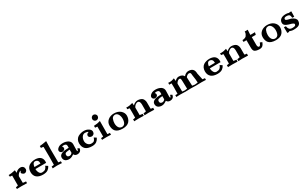

<svg xmlns="http://www.w3.org/2000/svg" viewBox="341 -2623 7292 4615"><g transform="rotate(-30 3987.5 -315.0)"><path d="M323 -49.4C293.2 -51.4 272.4 -54.5 260.5 -58.7L258.1 -241.3L270.1 -265.7C278.2 -281.2 291.8 -297.2 310.8 -313.9C326.2 -326.9 341.9 -333.7 357.7 -334.5C361.5 -334.4 364.9 -333.8 367.9 -332.8C349.5 -320.3 340 -306.4 339.2 -291.2C339.8 -275.2 350.1 -260.9 370.1 -248.3C384.5 -237.7 399.3 -232.3 414.7 -231.8C434.8 -232.2 452.5 -240.6 468 -257C481.5 -272.5 488.5 -289.7 488.9 -308.9C488.7 -337.7 480.4 -360.7 463.8 -377.9C446.6 -396.3 422.8 -405.7 392.2 -406.2C349.4 -405.9 311.6 -391.7 279 -363.6C270.5 -355.9 262.2 -347.6 254.2 -338.9L245.5 -414.2L217.5 -408.6C162.9 -396.2 117.7 -389.8 81.7 -389.6H59.6L66.3 -340.5C94.2 -339.5 114.3 -338 126.6 -336V-61.7C123.5 -60.3 117.5 -58.1 108.5 -55.2C99.6 -52.2 90.8 -50.3 82.3 -49.5L64.1 -48.4V1.5L85.1 -0.1C111.2 -1.9 145.7 -2.9 188.5 -2.9C241 -2.9 284.5 -2 319 -0.1L345.4 1.4V-48Z M692.5 -246.2C696.8 -280.2 705.4 -307.8 718.2 -329.2C730.4 -348.2 746.6 -358.2 766.7 -359.4C789.2 -359.2 808.4 -354 824.4 -343.9C839.5 -333.4 849.9 -319.7 855.7 -302.9C859.2 -292.1 860.9 -277.5 861.1 -258.8C861.1 -255.3 861 -251.3 860.9 -247ZM987 -193.2C988.5 -212.9 989.2 -228.2 989.2 -239C989.2 -249.7 987.7 -261.2 984.9 -273.6C974.5 -316.6 951.9 -348.4 917.1 -368.9C883 -387.6 841.8 -397.1 793.3 -397.5C762.9 -397.4 733 -393.4 703.4 -385.7C676.1 -378.6 650.9 -367.6 627.7 -352.6C604.1 -336.7 585.1 -314.1 570.5 -284.7C556.9 -256.2 550.1 -223.1 549.8 -185.5C550 -120.9 570.5 -70.9 611.2 -35.4C651.9 -1.2 709.8 16.2 784.9 16.6C845.8 16.4 892.4 4.5 924.5 -19.2C954.5 -42 975.3 -66.3 986.9 -92L992.5 -104.9L931.6 -144.7L923 -122.3C915.4 -103.1 901.7 -84.2 881.7 -65.6C860.6 -49.3 829.9 -40.9 789.7 -40.5C774 -40.7 759.8 -44.6 747.2 -52.1C736.9 -58.9 727.6 -68.8 719.2 -81.8C699.6 -113.8 689.6 -150 689.3 -190.4V-192.3Z M1077.1 -564.5C1095.9 -564.3 1111.7 -560.8 1124.3 -554C1126 -483.5 1126.9 -397.6 1126.9 -296.2C1126.9 -194.9 1126 -115.4 1124.2 -57.7C1115.2 -54.3 1099.2 -52 1076.2 -50.9L1057.6 -50.1V2.3L1079.3 -0.1C1107.8 -3.2 1143.1 -4.8 1185.1 -4.8C1227.1 -4.8 1262.3 -3.3 1290.7 -0.1L1312.5 2.3V-48.7L1294.1 -49.7C1284.1 -50.3 1274.3 -51.5 1264.8 -53.2C1255.2 -55 1248.7 -56.4 1245.1 -57.5C1245.1 -111.5 1244.6 -176.7 1243.6 -252.9C1242.7 -329.2 1242.2 -381.9 1242.2 -411.1C1242.8 -489.2 1244.8 -567.5 1248.1 -645.8L1223.9 -641.3C1159.6 -629.2 1110.3 -622.1 1076 -620.1L1057.6 -619V-564.5Z M1804.2 -96.5C1800.2 -81.1 1796 -70.1 1791.5 -63.6C1789.8 -61.5 1786.2 -60.2 1780.9 -59.7L1780.6 -59.7C1779.7 -59.7 1779.1 -59.8 1779 -60C1773.5 -65.2 1770.7 -78.7 1770.6 -100.6C1770.6 -115.8 1771.2 -140.8 1772.4 -175.5C1773.7 -210 1774.4 -237.5 1774.4 -257.8C1774.1 -302.6 1754.4 -338.7 1715.4 -365.8C1673.5 -391.1 1625.4 -403.9 1571.1 -404.3C1515.3 -404.1 1473.1 -393.4 1444.3 -372.1C1409.3 -348.1 1391.4 -322.1 1390.6 -294.1C1390.9 -277.7 1397.3 -262.5 1410 -248.5C1423.5 -234.6 1439.5 -227.3 1458 -226.8C1472.5 -227 1488.1 -231.3 1504.7 -239.8C1525 -250.1 1535.5 -266.5 1536.3 -288.8C1536.2 -302.8 1533.1 -314.5 1527 -324C1523.4 -328.8 1518.6 -333.3 1512.7 -337.2C1514.1 -338.2 1516.1 -339.4 1518.5 -340.9C1528.4 -346.1 1542.4 -348.8 1560.6 -349C1589.2 -348.8 1609.9 -342.6 1622.9 -330.3C1632.9 -319.6 1637.9 -304.1 1638.1 -283.8C1638.2 -263.6 1638 -247.1 1637.4 -234.5C1615.2 -234.1 1596.3 -233.6 1580.8 -233C1530.7 -230.8 1493.2 -225.8 1468.5 -217.8C1453.5 -212.7 1438.6 -206.1 1423.9 -198.1C1408.3 -189.2 1395.6 -177.5 1385.9 -163C1377 -148.6 1372.4 -131.8 1372.1 -112.6C1372.3 -71.3 1386.6 -40.4 1414.8 -19.7C1441.6 -1.1 1474.7 8.4 1514.2 8.8C1540.6 8.6 1567 2 1593.5 -11.1C1616.4 -22.8 1633.1 -32.6 1643.3 -40.5C1645.3 -42.2 1647.9 -44.3 1650.9 -46.9C1655.2 -38.7 1660.7 -30.7 1667.4 -22.9C1685.2 -3.7 1710.8 6.2 1744.1 6.8C1771.7 6.7 1794.9 0.3 1813.8 -12.3C1836.6 -27 1851.1 -50.2 1857.2 -81.8L1859.3 -93.6L1810.1 -120.4ZM1634.9 -97C1615.4 -69.7 1590.6 -55.6 1560.6 -54.7C1541.9 -54.9 1526.1 -59.7 1513.2 -69C1501.9 -78.2 1496.1 -94 1495.7 -116.2C1495.9 -132.4 1499.2 -145.1 1505.7 -154.2C1512 -161.8 1520.9 -167.5 1532.5 -171.5C1546.9 -175.8 1563.2 -178.9 1581.3 -180.7C1599.4 -182.6 1617.3 -184.2 1634.9 -185.7Z M1988 -361.5C1964.2 -346.4 1944.5 -325.1 1928.9 -297.6C1914.1 -270.6 1906.5 -239.4 1906.2 -204.2C1906.5 -133.9 1926.2 -79.7 1965.4 -41.7C2005 -4.6 2066.4 14.2 2149.5 14.6C2204.8 14.4 2247.7 2 2278.3 -22.8C2306.4 -46.3 2326.2 -71 2337.6 -96.9L2343 -109.7L2282.7 -148.7C2272 -123.1 2265.3 -107.7 2262.7 -102.4C2260.1 -97.2 2254.7 -89.2 2246.6 -78.2C2239.7 -69.4 2230.1 -62.5 2217.7 -57.5C2202.3 -52.7 2183.2 -50.3 2160.4 -50.1C2127.4 -50.4 2098.6 -63.3 2074 -88.8C2048.4 -116.6 2035.4 -148.6 2034.9 -184.8C2035.1 -233.8 2047.5 -274.7 2072.1 -307.3C2093.9 -335.1 2119.7 -349.5 2149.5 -350.5C2179.7 -350.4 2204.6 -346.3 2224.2 -338.3C2231 -334.5 2237.2 -329.7 2242.9 -323.8C2227.7 -322.7 2212.7 -316 2197.8 -303.9C2184 -291.5 2176.8 -276.7 2176.3 -259.2C2176.6 -236.2 2186.8 -218.7 2206.8 -206.8C2221.4 -198.4 2239 -194 2259.8 -193.6C2277.8 -194 2295.4 -201.6 2312.6 -216.6C2329 -231.8 2337.4 -253.4 2337.9 -281.4C2337.5 -316.2 2318.5 -345.4 2280.9 -369.2C2245.7 -392.9 2202.7 -404.9 2151.9 -405.3C2095.5 -405.3 2040.9 -390.7 1988 -361.5Z M2493.3 -602.5C2478.8 -587.1 2471.2 -568.6 2470.7 -546.9C2471 -525.9 2479.1 -508 2494.8 -493.2C2510 -480 2526.4 -473.2 2543.9 -472.7C2565.8 -472.9 2584.6 -480.5 2600.2 -495.5C2614.9 -510.6 2622.5 -529.7 2623 -552.7C2622.7 -572.5 2614.3 -590 2597.8 -605.1C2581.9 -618.5 2564 -625.5 2543.9 -626C2525.8 -625.6 2509 -617.8 2493.3 -602.5ZM2447.3 -335C2461.1 -334.9 2475.1 -333.4 2489.3 -330.5V-54.7C2481.2 -51.5 2467 -49.6 2446.6 -48.8L2427.7 -48.3V1.6L2448.8 -0.1C2473.6 -1.9 2507.3 -2.9 2549.8 -2.9C2592.4 -2.9 2627 -2 2653.8 -0.1L2674.8 1.5V-49.7C2645.7 -50.1 2627.7 -51 2620.9 -52.4C2614.3 -53.7 2609.5 -55 2606.4 -56.1C2606.5 -180.3 2607.2 -301.5 2608.7 -419.6L2582.8 -411.1C2548.7 -400.1 2503.1 -392.9 2446.2 -389.6L2427.7 -388.6V-335Z M2917.3 -68.8C2895.2 -99.5 2883.9 -140 2883.5 -190.4C2883.7 -232.1 2891.9 -272.7 2908.4 -312.3C2915.8 -329.2 2927.3 -343 2943 -353.6C2958 -362.9 2976.6 -367.8 2998.7 -368.2C3029.2 -367.8 3054.9 -352.1 3076 -321.2C3098.6 -286.2 3110 -244.9 3110.4 -197.3C3110.2 -140.3 3099.7 -96.8 3078.8 -66.7C3060.2 -41.3 3034.3 -28.2 3001 -27.3C2966.2 -27.7 2938.3 -41.5 2917.3 -68.8ZM2819.7 -350.5C2775.7 -312.5 2753.5 -264.4 2752.9 -206C2753.1 -142 2767.9 -91.3 2797.2 -53.9C2834.9 -7.4 2901.7 16.1 2997.5 16.6C3081.7 16.3 3143 -5.8 3181.4 -49.7C3217.6 -92.5 3235.9 -144.9 3236.3 -206.9C3236 -259.2 3213.9 -305.7 3170.1 -346.5C3124.4 -386.5 3063.8 -406.7 2988.2 -407.2C2922.1 -407 2866 -388.1 2819.7 -350.5Z M3856.4 -54.7C3847.1 -54.8 3838.1 -56.2 3829.5 -58.9C3821 -61.5 3815 -63.7 3811.5 -65.3V-239.8C3811.5 -252.2 3810.2 -264.6 3807.7 -277.2C3805.2 -289.7 3800.5 -303.1 3793.6 -317.3C3786.8 -331.6 3777.7 -344.4 3766.4 -355.9C3754.1 -367.1 3736.5 -376.5 3713.7 -384.3C3691.5 -392.2 3666.2 -396.2 3637.7 -396.5H3637.4C3590.7 -395.6 3546.4 -375 3504.8 -334.7L3498.3 -405.1L3471.5 -397.5C3430.9 -385.3 3393.2 -379.1 3358.4 -378.9C3352.3 -378.9 3339.6 -380 3320.3 -382.2V-332.8L3338.1 -331.3C3355.6 -329.9 3370.3 -327.6 3382.2 -324.5C3383.3 -291.2 3383.8 -248.3 3383.8 -195.8C3383.8 -143.3 3383.2 -99.4 3382 -64.1C3379.7 -62.9 3376.9 -61.8 3373.6 -60.6C3362.1 -56.9 3350.9 -54.9 3339.8 -54.7H3320.3V1.6L3341.4 -0.1C3366.2 -1.9 3400 -2.9 3442.7 -2.9C3491.3 -2.9 3530.8 -2 3561.4 -0.1L3585.3 1.5V-53.1L3565 -54.6C3539.3 -56.6 3520 -59.5 3507.3 -63.3V-271.3C3516.6 -295.3 3532.9 -316 3556.2 -333.7C3579 -350.1 3599.9 -358.7 3618.8 -359.4C3638.3 -359.1 3653.6 -351.3 3664.6 -336C3676.8 -316.9 3683.1 -291.2 3683.4 -258.8C3683.4 -170 3683.2 -110.4 3682.9 -80.1H3682.3V-66.4C3679.3 -65.1 3673.1 -63 3663.8 -60.1C3654.4 -57.3 3643.1 -55.5 3629.9 -54.7L3608.7 -53.7V2.1L3633.3 -0.1C3661.3 -2.6 3689 -3.8 3716.5 -3.9C3743.8 -3.9 3796.9 -2.3 3876 0.8V-54.7Z M4377.4 -96.5C4373.5 -81.1 4369.3 -70.1 4364.8 -63.6C4363 -61.5 4359.5 -60.2 4354.2 -59.7L4353.9 -59.7C4352.9 -59.7 4352.4 -59.8 4352.2 -60C4346.7 -65.2 4343.9 -78.7 4343.9 -100.6C4343.8 -115.8 4344.4 -140.8 4345.7 -175.5C4347 -210 4347.6 -237.5 4347.7 -257.8C4347.3 -302.6 4327.7 -338.7 4288.7 -365.8C4246.8 -391.1 4198.7 -403.9 4144.3 -404.3C4088.6 -404.1 4046.3 -393.4 4017.6 -372.1C3982.5 -348.1 3964.6 -322.1 3963.9 -294.1C3964.1 -277.7 3970.6 -262.5 3983.2 -248.5C3996.8 -234.6 4012.8 -227.3 4031.2 -226.8C4045.8 -227 4061.3 -231.3 4077.9 -239.8C4098.2 -250.1 4108.7 -266.5 4109.5 -288.8C4109.4 -302.8 4106.3 -314.5 4100.2 -324C4096.7 -328.8 4091.9 -333.3 4085.9 -337.2C4087.4 -338.2 4089.3 -339.4 4091.8 -340.9C4101.6 -346.1 4115.6 -348.8 4133.9 -349C4162.4 -348.8 4183.2 -342.6 4196.1 -330.3C4206.1 -319.6 4211.2 -304.1 4211.3 -283.8C4211.5 -263.6 4211.3 -247.1 4210.7 -234.5C4188.4 -234.1 4169.6 -233.6 4154.1 -233C4103.9 -230.8 4066.5 -225.8 4041.8 -217.8C4026.7 -212.7 4011.9 -206.1 3997.2 -198.1C3981.5 -189.2 3968.9 -177.5 3959.1 -163C3950.2 -148.6 3945.6 -131.8 3945.3 -112.6C3945.6 -71.3 3959.8 -40.4 3988 -19.7C4014.8 -1.1 4048 8.4 4087.5 8.8C4113.8 8.6 4140.2 2 4166.7 -11.1C4189.7 -22.8 4206.3 -32.6 4216.6 -40.5C4218.6 -42.2 4221.1 -44.3 4224.2 -46.9C4228.4 -38.7 4233.9 -30.7 4240.6 -22.9C4258.4 -3.7 4284 6.2 4317.4 6.8C4345 6.7 4368.2 0.3 4387 -12.3C4409.8 -27 4424.3 -50.2 4430.4 -81.8L4432.5 -93.6L4383.4 -120.4ZM4208.1 -97C4188.6 -69.7 4163.9 -55.6 4133.9 -54.7C4115.2 -54.9 4099.4 -59.7 4086.5 -69C4075.2 -78.2 4069.3 -94 4068.9 -116.2C4069.1 -132.4 4072.5 -145.1 4079 -154.2C4085.3 -161.8 4094.2 -167.5 4105.7 -171.5C4120.2 -175.8 4136.4 -178.9 4154.6 -180.7C4172.7 -182.6 4190.5 -184.2 4208.1 -185.7Z M5295.8 -49.1C5292 -49.9 5284.1 -50.5 5272.3 -50.9C5260.4 -51.2 5252.9 -52 5249.9 -53.1C5246.8 -54.2 5245.2 -54.8 5245.1 -55L5206.1 -237.3C5205.9 -282.2 5196.3 -318.1 5177.3 -344.9C5151.6 -378.7 5109.2 -395.9 5050.3 -396.5C5025.1 -396.3 5001.9 -390.5 4980.6 -379.1C4961.6 -368.3 4945.9 -356.3 4933.6 -343C4929.3 -338.1 4924.4 -332.2 4919.1 -325.4C4907.6 -345.9 4891.9 -362.3 4872 -374.7C4847.6 -388.9 4817.3 -396.1 4780.9 -396.5C4753.7 -396.3 4728.5 -388 4705.3 -371.8C4693.5 -363.1 4682 -352.3 4670.8 -339.5L4660.6 -417.7L4634.9 -407.7C4603.8 -395.2 4569.2 -388.9 4531.2 -388.7C4523.7 -388.7 4509.7 -389.6 4489.3 -391.5V-338.8L4510.2 -340.1C4527.9 -341.2 4541.9 -341.2 4552.3 -339.9C4555.4 -288.6 4555.2 -192.9 4551.8 -53C4550.3 -52.5 4546.1 -51.9 4539.2 -50.9C4532.3 -50 4526.2 -49.5 4520.9 -49.5C4515.6 -49.4 4505 -49.8 4489.3 -50.7V1.7L4510.4 -0.1C4533.2 -1.9 4564 -2.9 4602.8 -2.9C4645.4 -2.9 4686.9 -1.9 4727.4 0L4740.5 1.4C4743.8 1.2 4747 1 4750.3 0.8C4789.3 -1.7 4833.9 -2.9 4884.1 -2.9C4933.9 -2.9 4974 -2 5004.5 -0.1L5025.4 1C5084.8 -1.6 5142 -2.9 5196.9 -2.9C5239.4 -2.9 5270.1 -2 5289 -0.1L5310.5 2.1V-45.7ZM4673.6 -261.2C4682.3 -282.2 4696.2 -300.8 4715.3 -316.9C4733.6 -331.4 4749.1 -339.1 4762 -339.8C4778.9 -339.6 4790.2 -335.6 4795.9 -327.9C4802.6 -315.5 4806 -292.8 4806.2 -259.8L4812 -41.8C4801.9 -38.3 4779.8 -35.9 4745.7 -34.5L4729.5 -35.1C4705.1 -36.2 4687.1 -38.4 4675.5 -42ZM4943 -279.5 4952.4 -293.3C4959.4 -303.3 4971 -313.9 4987 -325C5001.1 -334.4 5016 -339.4 5031.4 -339.8C5049.9 -339.6 5062.9 -334.8 5070.4 -325.6C5078.6 -312.9 5082.8 -290.7 5083 -258.8C5099.2 -156 5106.8 -88.3 5106 -55.7V-43.2C5094.2 -39.9 5073.8 -37.2 5044.8 -35.1L5025.4 -34.2L5006.8 -35.1C4987 -36.1 4969 -39.1 4952.9 -44.1Z M5533.3 -246.2C5537.6 -280.2 5546.2 -307.8 5559 -329.2C5571.3 -348.2 5587.4 -358.2 5607.5 -359.4C5630 -359.2 5649.2 -354 5665.2 -343.9C5680.3 -333.4 5690.8 -319.7 5696.6 -302.9C5700 -292.1 5701.8 -277.5 5701.9 -258.8C5701.9 -255.3 5701.8 -251.3 5701.7 -247ZM5827.8 -193.2C5829.3 -212.9 5830 -228.2 5830 -239C5830 -249.7 5828.6 -261.2 5825.7 -273.6C5815.3 -316.6 5792.7 -348.4 5757.9 -368.9C5723.9 -387.6 5682.6 -397.1 5634.2 -397.5C5603.7 -397.4 5573.8 -393.4 5544.3 -385.7C5516.9 -378.6 5491.7 -367.6 5468.6 -352.6C5445 -336.7 5425.9 -314.1 5411.3 -284.7C5397.8 -256.2 5390.9 -223.1 5390.6 -185.5C5390.9 -120.9 5411.3 -70.9 5452 -35.4C5492.7 -1.2 5550.6 16.2 5625.7 16.6C5686.7 16.4 5733.2 4.5 5765.4 -19.2C5795.4 -42 5816.2 -66.3 5827.7 -92L5833.3 -104.9L5772.4 -144.7L5763.8 -122.3C5756.2 -103.1 5742.5 -84.2 5722.5 -65.6C5701.4 -49.3 5670.7 -40.9 5630.5 -40.5C5614.8 -40.7 5600.6 -44.6 5588 -52.1C5577.7 -58.9 5568.4 -68.8 5560 -81.8C5540.4 -113.8 5530.4 -150 5530.1 -190.4V-192.3Z M6459 -54.7C6449.6 -54.8 6440.7 -56.2 6432.1 -58.9C6423.5 -61.5 6417.5 -63.7 6414.1 -65.3V-239.8C6414 -252.2 6412.7 -264.6 6410.2 -277.2C6407.7 -289.7 6403 -303.1 6396.2 -317.3C6389.3 -331.6 6380.2 -344.4 6368.9 -355.9C6356.6 -367.1 6339.1 -376.5 6316.2 -384.3C6294 -392.2 6268.7 -396.2 6240.2 -396.5H6239.9C6193.2 -395.6 6149 -375 6107.3 -334.7L6100.8 -405.1L6074 -397.5C6033.4 -385.3 5995.7 -379.1 5960.9 -378.9C5954.8 -378.9 5942.1 -380 5922.9 -382.2V-332.8L5940.6 -331.3C5958.1 -329.9 5972.8 -327.6 5984.8 -324.5C5985.8 -291.2 5986.3 -248.3 5986.3 -195.8C5986.3 -143.3 5985.7 -99.4 5984.5 -64.1C5982.3 -62.9 5979.5 -61.8 5976.1 -60.6C5964.7 -56.9 5953.4 -54.9 5942.4 -54.7H5922.9V1.6L5943.9 -0.1C5968.7 -1.9 6002.5 -2.9 6045.2 -2.9C6093.8 -2.9 6133.4 -2 6163.9 -0.1L6187.9 1.5V-53.1L6167.5 -54.6C6141.8 -56.6 6122.6 -59.5 6109.9 -63.3V-271.3C6119.2 -295.3 6135.5 -316 6158.7 -333.7C6181.5 -350.1 6202.4 -358.7 6221.3 -359.4C6240.8 -359.1 6256.1 -351.3 6267.1 -336C6279.4 -316.9 6285.6 -291.2 6285.9 -258.8C6285.9 -170 6285.8 -110.4 6285.4 -80.1H6284.8V-66.4C6281.8 -65.1 6275.7 -63 6266.3 -60.1C6256.9 -57.3 6245.6 -55.5 6232.4 -54.7L6211.3 -53.7V2.1L6235.9 -0.1C6263.9 -2.6 6291.6 -3.8 6319 -3.9C6346.3 -3.9 6399.5 -2.3 6478.5 0.8V-54.7Z M6903.6 -402.8 6776 -400.7V-424.8C6776.1 -466.3 6777.7 -497.4 6781.1 -518.1L6784.8 -540H6698.1V-520.5C6697.9 -503.2 6692.8 -485.4 6682.9 -466.9C6672.9 -448.8 6664.1 -434.6 6656.5 -424.2C6649.9 -416.6 6637.2 -409.1 6618.4 -401.5C6598.7 -393.9 6582.1 -390 6568.4 -389.6H6548.8V-337.9H6630.9V-148.4C6630.9 -116.7 6633 -91.9 6637.2 -74.1C6641.8 -55.5 6649.9 -40.4 6661.3 -28.8C6691.2 -5.5 6736.5 6.4 6797.2 6.8C6820.5 6.7 6839.7 3.8 6854.8 -1.8C6870.1 -7.5 6883.3 -16.5 6894.4 -28.9C6903.1 -39.2 6910.1 -48.7 6915.4 -57.4C6920.7 -66.1 6928.4 -82.6 6938.5 -106.8L6881.6 -132.3L6874.2 -113.7C6865.3 -91.7 6855.9 -75.1 6845.8 -63.9C6838.6 -56.4 6829.4 -52.4 6818.3 -51.8C6809.5 -52 6801.2 -56.5 6793.5 -65.1C6783.9 -77.7 6779 -95.2 6778.7 -117.4V-337.9H6888.6Z M7168.3 -68.8C7146.1 -99.5 7134.9 -140 7134.5 -190.4C7134.6 -232.1 7142.9 -272.7 7159.4 -312.3C7166.7 -329.2 7178.3 -343 7193.9 -353.6C7209 -362.9 7227.6 -367.8 7249.7 -368.2C7280.2 -367.8 7305.9 -352.1 7327 -321.2C7349.5 -286.2 7361 -244.9 7361.3 -197.3C7361.2 -140.3 7350.6 -96.8 7329.8 -66.7C7311.2 -41.3 7285.2 -28.2 7252 -27.3C7217.2 -27.7 7189.3 -41.5 7168.3 -68.8ZM7070.6 -350.5C7026.7 -312.5 7004.5 -264.4 7003.9 -206C7004.1 -142 7018.8 -91.3 7048.2 -53.9C7085.9 -7.4 7152.7 16.1 7248.5 16.6C7332.7 16.3 7394 -5.8 7432.4 -49.7C7468.6 -92.5 7486.9 -144.9 7487.3 -206.9C7487 -259.2 7464.9 -305.7 7421 -346.5C7375.4 -386.5 7314.8 -406.7 7239.2 -407.2C7173.1 -407 7116.9 -388.1 7070.6 -350.5Z M7626.1 -14.6C7637.6 -9.5 7652.4 -3.7 7670.4 2.7C7691.4 9.1 7712.9 12.4 7735.1 12.7C7811.6 12.6 7865 1.9 7895.2 -19.2C7925.7 -41.6 7941.2 -77.1 7941.7 -125.6C7941.1 -175.1 7901.3 -216.3 7822.4 -249.2C7813.3 -251.6 7799.6 -254.9 7781.1 -259.1C7763.2 -263.2 7748.9 -266.7 7737.9 -269.7C7727 -272.7 7716 -276.7 7704.9 -281.7C7696.8 -285.6 7690.1 -290.4 7684.9 -296.2C7681.9 -301.4 7680.3 -307.6 7680 -314.8C7680.2 -327.2 7685.6 -337.7 7696.1 -346.4C7708.4 -354 7725.1 -358.1 7746 -358.5C7780.1 -358.4 7805.1 -353.5 7820.9 -344C7827.1 -338.2 7832.4 -332.5 7836.8 -326.9C7839.8 -322.8 7842.4 -316.4 7844.6 -307.7C7846.9 -299.1 7848.4 -292.4 7849.1 -287.6C7849.8 -282.9 7851.6 -271.4 7854.5 -253.2H7908.2L7910.8 -401.4H7854.7L7853.7 -390.8C7849.2 -393.2 7843.5 -395.8 7836.6 -398.8C7816 -406.1 7790.4 -409.9 7759.8 -410.2C7697.8 -409.9 7651.4 -397.2 7620.6 -371.9C7589.8 -348.1 7574.1 -315.7 7573.6 -274.8C7573.8 -244.7 7584.9 -220.3 7606.8 -201.6C7626.6 -185.5 7654.9 -171.6 7691.6 -160C7757.9 -144.4 7801.9 -127.9 7823.5 -110.4C7828.9 -103.9 7831.8 -97.1 7832.3 -90C7832.1 -72.3 7824.4 -59.3 7809.4 -50.9C7792.6 -44.2 7767.9 -40.7 7735.1 -40.5C7697.6 -40.7 7670.4 -50.4 7653.5 -69.3C7636 -90.4 7625.6 -113.8 7622.3 -139.6L7620.7 -153.7L7566.4 -159.4L7569 2H7623.2Z"/></g></svg>

Font: Bentham
Style: Bold
Weight: 700
Version: Version 002.001